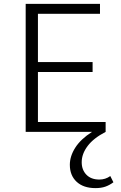

<svg xmlns="http://www.w3.org/2000/svg" viewBox="-20 -678 621 987"><path d="M563 259Q543 274 521.5 281.5Q500 289 471 289Q409 289 374 256.5Q339 224 339 169Q339 125 367 81Q395 37 453 0H112V-658H494V-607H175V-359H456V-308H175V-51H523V0Q461 32 430.5 72.5Q400 113 400 156Q400 195 424 220Q448 245 491 245Q522 245 547 227Z"/></svg>

Font: Ysabeau SC Semilight
Style: Regular
Weight: 300
Designer: Christian Thalmann (Catharsis Fonts)
Version: Version 0.003